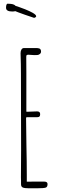

<svg xmlns="http://www.w3.org/2000/svg" viewBox="-20 -1013 343 1039"><path d="M164.1 -916.5Q167.5 -916.5 171.6 -919.2Q175.8 -921.9 175.8 -924.8Q175.8 -933.1 156.7 -943.8Q140.1 -953.1 115.7 -962.9Q89.4 -973.1 76.2 -977.5Q71.3 -979 68.1 -980Q64.9 -981 64 -981.4Q55.2 -992.7 25.4 -992.7H19Q12.7 -988.3 12.7 -970.7Q12.7 -950.7 46.9 -950.7Q54.7 -950.7 63 -952.6Q66.9 -950.2 114.5 -933.3Q162.1 -916.5 164.1 -916.5ZM136.7 5.9H179.2Q217.8 5.9 228 2Q237.3 -1.5 237.3 -17.1Q237.3 -30.3 218.8 -30.3H210H167.5L125 -29.8V-66.9Q125 -133.8 123 -225.6Q121.1 -316.9 121.1 -374Q121.1 -378.9 125 -378.9H182.1Q190.4 -378.9 193.8 -382.6Q197.3 -386.2 197.3 -395.5Q197.3 -410.2 180.7 -410.2Q160.2 -410.2 126.5 -408.2H125.5H124.5Q122.6 -408.2 122.6 -410.2V-535.2V-620.1Q122.1 -657.7 122.1 -705.1Q122.1 -712.4 124.3 -714.6Q126.5 -716.8 133.8 -716.8L149.9 -715.8L166 -714.8Q178.2 -714.8 182.6 -715.3Q189.5 -715.8 195.8 -720.9Q202.1 -726.1 202.1 -733.9Q202.1 -747.6 191.9 -751Q187 -752.4 182.4 -752.7Q177.7 -752.9 171.4 -752.9H109.4Q101.1 -752.9 96.2 -745.1Q91.3 -737.3 91.3 -725.1Q93.3 -662.6 93.3 -613.8L94.2 -201.2L93.3 -55.2V-53.2Q93.3 -43 93.8 -34.7V-16.1Q93.8 -2.4 103.5 1.7Q113.3 5.9 136.7 5.9Z"/></svg>

Font: Amatica SC
Style: Regular
Weight: 400
Version: Version 2.000